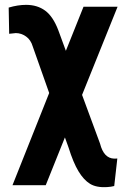

<svg xmlns="http://www.w3.org/2000/svg" viewBox="-20 -556 502 787"><path d="M86.9 -536.1Q132.8 -536.1 165 -512.5Q197.3 -488.8 218.8 -432.6L250 -347.7L322.3 -528.3H461.9L316.4 -167L390.1 32.7Q405.3 92.8 447.8 94.2L460.9 93.8L448.2 206.5Q435.1 210 418.5 210.9Q375 213.4 349.1 197.5Q323.2 181.6 301.8 146.2Q280.3 110.8 260.7 47.9L246.1 7.3L167.5 203.1H31.2L181.6 -174.8L114.3 -365.2Q106.4 -392.6 86.7 -406.5Q66.9 -420.4 44.9 -420.4L17.6 -417.5L15.6 -524.9Q53.2 -536.1 86.9 -536.1Z"/></svg>

Font: Roboto Condensed
Style: Bold
Weight: 700
Designer: Google
Version: Version 2.134; 2016